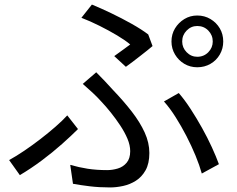

<svg xmlns="http://www.w3.org/2000/svg" viewBox="-20 -785 1040 842"><path d="M779 -603Q779 -576 798.5 -556Q818 -536 845 -536Q874 -536 893.5 -556Q913 -576 913 -603Q913 -631 893.5 -651Q874 -671 845 -671Q818 -671 798.5 -651Q779 -631 779 -603ZM732 -603Q732 -635 747.5 -660.5Q763 -686 788.5 -701.5Q814 -717 845 -717Q877 -717 903 -701.5Q929 -686 944 -660.5Q959 -635 959 -603Q959 -572 944 -546Q929 -520 903 -505Q877 -490 845 -490Q814 -490 788.5 -505Q763 -520 747.5 -546Q732 -572 732 -603ZM481 -539Q501 -553 520.5 -567.5Q540 -582 551 -590Q530 -608 494 -629.5Q458 -651 417 -671.5Q376 -692 337 -707L383 -765Q422 -749 468 -727Q514 -705 557.5 -680.5Q601 -656 630 -634L649 -583Q640 -575 626 -564Q612 -553 595.5 -540Q579 -527 562.5 -514.5Q546 -502 532 -492ZM288 -62Q326 -51 364.5 -45Q403 -39 450 -39Q473 -39 496.5 -46Q520 -53 535.5 -71.5Q551 -90 551 -122Q551 -148 539 -176.5Q527 -205 507.5 -234.5Q488 -264 466 -291.5Q444 -319 423 -341Q407 -359 385.5 -379Q364 -399 343 -417L402 -468Q421 -449 439.5 -429.5Q458 -410 475 -391Q522 -342 558 -295.5Q594 -249 614.5 -204Q635 -159 635 -114Q635 -68 618.5 -38.5Q602 -9 576 7.5Q550 24 520 30.5Q490 37 463 37Q415 37 374 32Q333 27 300 21ZM865 -24Q855 -60 837.5 -102.5Q820 -145 797.5 -188.5Q775 -232 750 -271.5Q725 -311 699 -340L764 -377Q790 -347 816 -307Q842 -267 866 -224Q890 -181 909 -139.5Q928 -98 940 -65ZM322 -219Q293 -190 252 -153.5Q211 -117 163.5 -81.5Q116 -46 67 -17L20 -83Q51 -100 86.5 -124Q122 -148 157 -175Q192 -202 223 -229Q254 -256 275 -279Z"/></svg>

Font: Noto Sans HK
Style: Regular
Weight: 400
Designer: Ryoko NISHIZUKA 西塚涼子 (kana, bopomofo & ideographs); Paul D. Hunt (Latin, Greek & Cyrillic); Sandoll Communications 산돌커뮤니
Foundry: Adobe
Version: Version 2.004-H2;hotconv 1.0.118;makeotfexe 2.5.65603